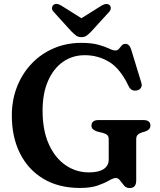

<svg xmlns="http://www.w3.org/2000/svg" viewBox="-20 -935 810 974"><path d="M671 -19.5Q671 19 637.5 19Q620 19 609.2 6.2Q598.5 -6.5 589.2 -19.2Q580 -32 568 -32Q555 -32 533.2 -19.2Q511.5 -6.5 476 6Q440.5 18.5 386 18.5Q278 18.5 200.5 -27.8Q123 -74 81.5 -156.8Q40 -239.5 40 -348.5Q40 -428 66.5 -495.2Q93 -562.5 140.8 -612.5Q188.5 -662.5 252.8 -690Q317 -717.5 392 -717.5Q445.5 -717.5 479.2 -708Q513 -698.5 533 -688.8Q553 -679 565 -679Q576.5 -679 583.5 -687.5Q590.5 -696 597.5 -704.2Q604.5 -712.5 616.5 -712.5Q637 -712.5 646 -682L697.5 -513.5Q701.5 -499 694.2 -488.5Q687 -478 672.5 -476Q645 -471 632 -499Q590 -587 533.8 -621Q477.5 -655 410 -655Q347 -655 298.8 -620.8Q250.5 -586.5 223.2 -523.5Q196 -460.5 196 -374Q196 -274.5 227.2 -204.5Q258.5 -134.5 312 -97.5Q365.5 -60.5 431 -60.5Q481.5 -60.5 506.5 -77.8Q531.5 -95 531.5 -125V-228.5Q531.5 -242.5 524.5 -249.5Q517.5 -256.5 501 -261L474 -267.5Q460 -272 452 -279Q444 -286 444 -297.5Q444 -326 480.5 -326H706.5Q743 -326 743 -298Q743 -278 718.5 -268.5L701 -263.5Q686.5 -259 678.8 -251.5Q671 -244 671 -228.5ZM444.5 -777Q431.5 -763.5 420.5 -755Q409.5 -746.5 393 -746.5Q376.5 -746.5 365.5 -755Q354.5 -763.5 341 -777L253 -874Q243 -884.5 243.8 -894.2Q244.5 -904 250.5 -909.5Q265.5 -922 291 -906.5L393 -842.5L495 -906.5Q520 -921.5 535.5 -909.5Q541.5 -904 542 -894.2Q542.5 -884.5 533 -874Z"/></svg>

Font: Fraunces 9pt S050 SemiBold
Style: Regular
Weight: 600
Version: Version 1.000; ttfautohint (v1.8.3)